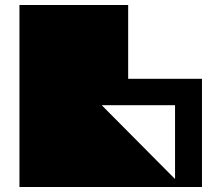

<svg xmlns="http://www.w3.org/2000/svg" viewBox="-20 -750 864 770"><path d="M682 -328H388L682 -32ZM58 -730H494V-434H790V0H58Z"/></svg>

Font: El Pececito
Style: Regular
Weight: 400
Designer: deFharo
Foundry: deFharo
Version: El Pececito Version 1.000